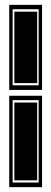

<svg xmlns="http://www.w3.org/2000/svg" viewBox="-20 -617 211 790"><path d="M18 -247V-597H153V-247ZM32 -266H139V-579H32ZM39 -275V-569H133V-275ZM18 153V-223H153V153ZM32 134H139V-205H32ZM39 125V-195H133V125Z"/></svg>

Font: Alumni Sans Collegiate One SC
Style: Regular
Weight: 400
Designer: Robert E. Leuschke
Foundry: Robert E. Leuschke
Version: Version 1.100